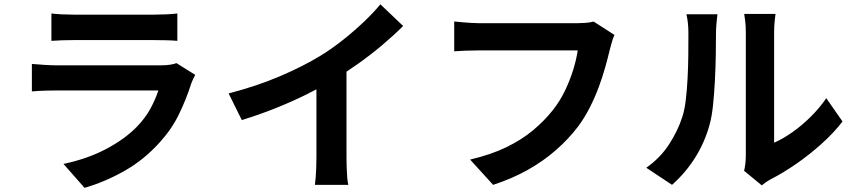

<svg xmlns="http://www.w3.org/2000/svg" viewBox="-20 -831 4040 909"><path d="M223.4 -767.2Q244 -764.5 273 -763.1Q302.1 -761.7 327.3 -761.7Q345.7 -761.7 385.2 -761.7Q424.7 -761.7 473.2 -761.7Q521.7 -761.7 569.9 -761.7Q618.1 -761.7 656.2 -761.7Q694.3 -761.7 711.5 -761.7Q735.3 -761.7 767.1 -763.1Q799 -764.5 819.6 -767.2V-637.6Q799.7 -639.6 768.6 -640.4Q737.4 -641.2 709.8 -641.2Q693.5 -641.2 655.3 -641.2Q617 -641.2 568.5 -641.2Q520 -641.2 471.5 -641.2Q423 -641.2 384.2 -641.2Q345.4 -641.2 327.3 -641.2Q303.1 -641.2 274.3 -640.3Q245.5 -639.4 223.4 -637.6ZM904.3 -476.6Q899.1 -467.2 893.5 -455.2Q887.9 -443.1 885.3 -435.2Q862.3 -362.6 827.9 -291.3Q793.4 -220.1 737.4 -158.3Q661.9 -74.2 569 -21.7Q476 30.8 380.2 58.3L280.6 -54.9Q393.6 -78.8 481.7 -125.2Q569.9 -171.5 627.4 -230.3Q667.5 -271.3 692 -316.4Q716.4 -361.6 729.7 -402.8Q718.9 -402.8 692.1 -402.8Q665.3 -402.8 627.7 -402.8Q590.2 -402.8 547 -402.8Q503.9 -402.8 458.8 -402.8Q413.8 -402.8 373.1 -402.8Q332.4 -402.8 299.6 -402.8Q266.9 -402.8 247.4 -402.8Q228.8 -402.8 195.7 -401.9Q162.5 -401 130.9 -398.3V-528.3Q163.3 -525.5 193.7 -523.6Q224.1 -521.7 247.4 -521.7Q262.2 -521.7 292.5 -521.7Q322.8 -521.7 363 -521.7Q403.2 -521.7 448.7 -521.7Q494.2 -521.7 539.8 -521.7Q585.3 -521.7 625.9 -521.7Q666.5 -521.7 696.7 -521.7Q726.8 -521.7 741.6 -521.7Q766.5 -521.7 785.5 -524.7Q804.6 -527.6 815.3 -532.2Z M1062.4 -388.6Q1196.8 -423.6 1306.2 -470.4Q1415.6 -517.1 1499.2 -568.3Q1550.9 -600 1603.2 -641.5Q1655.6 -682.9 1702.1 -727.1Q1748.7 -771.3 1780.8 -810.6L1888.7 -708Q1843.2 -662.7 1788.8 -616.8Q1734.4 -571 1675.4 -529.2Q1616.5 -487.4 1557.7 -451.8Q1500.8 -418.5 1430.4 -383.6Q1360.1 -348.8 1281.8 -317.6Q1203.5 -286.5 1124.7 -262.7ZM1478.1 -503.5 1620.4 -537.1V-86.8Q1620.4 -64.8 1621.3 -39Q1622.2 -13.1 1623.9 9.4Q1625.7 31.8 1629.1 44.3H1470.9Q1472.7 31.8 1474.5 9.4Q1476.3 -13.1 1477.2 -39Q1478.1 -64.8 1478.1 -86.8Z M2889.2 -665.6Q2882.3 -651.5 2876.9 -632.1Q2871.5 -612.7 2867.1 -596.3Q2858.6 -559.8 2845.8 -514.1Q2833.1 -468.4 2814.9 -419.2Q2796.7 -370.1 2772.3 -322Q2747.9 -273.9 2716.8 -231.9Q2671.6 -172.6 2611.9 -120.3Q2552.3 -68 2478.1 -26.4Q2403.9 15.2 2314.6 44.2L2205.7 -75.5Q2305.4 -99.1 2377.8 -134.3Q2450.3 -169.6 2504 -214.5Q2557.7 -259.4 2597.6 -310Q2630.9 -352 2654.6 -401.2Q2678.2 -450.4 2693.6 -500Q2708.9 -549.5 2715.1 -592.4Q2700.3 -592.4 2665.5 -592.4Q2630.7 -592.4 2584.5 -592.4Q2538.2 -592.4 2487.6 -592.4Q2437.1 -592.4 2389.9 -592.4Q2342.7 -592.4 2305.3 -592.4Q2267.9 -592.4 2249.4 -592.4Q2215 -592.4 2182.6 -591.1Q2150.1 -589.8 2130.4 -588.1V-729.4Q2145.7 -727.6 2167.1 -725.7Q2188.4 -723.8 2211 -722.5Q2233.6 -721.2 2249.6 -721.2Q2265.4 -721.2 2295.3 -721.2Q2325.3 -721.2 2364 -721.2Q2402.7 -721.2 2445.3 -721.2Q2488 -721.2 2530.2 -721.2Q2572.4 -721.2 2609.4 -721.2Q2646.5 -721.2 2673.6 -721.2Q2700.7 -721.2 2712.4 -721.2Q2727.4 -721.2 2749.1 -722.5Q2770.8 -723.8 2790.5 -728.9Z M3502.9 -22.3Q3506.4 -36.8 3508.7 -56.2Q3511 -75.5 3511 -95.7Q3511 -106.8 3511 -139.8Q3511 -172.9 3511 -219.9Q3511 -267 3511 -321.7Q3511 -376.5 3511 -432.1Q3511 -487.8 3511 -537.2Q3511 -586.5 3511 -624.1Q3511 -661.7 3511 -678.7Q3511 -712.6 3507.3 -737.6Q3503.5 -762.7 3503.3 -764.9H3651.6Q3651.4 -762.7 3648.2 -737.2Q3645 -711.8 3645 -677.9Q3645 -660.9 3645 -627.5Q3645 -594 3645 -550.3Q3645 -506.5 3645 -457.7Q3645 -408.9 3645 -361.2Q3645 -313.6 3645 -271.5Q3645 -229.5 3645 -199Q3645 -168.6 3645 -155.3Q3686 -173.3 3730.1 -204.2Q3774.2 -235 3816.4 -276.4Q3858.6 -317.7 3892 -366.1L3968.8 -255.9Q3927.7 -202.2 3869.5 -150Q3811.3 -97.8 3748.9 -54.7Q3686.5 -11.7 3629.7 17.3Q3613.6 26 3603.6 33.6Q3593.6 41.2 3586.5 46.6ZM3039.7 -36.8Q3106 -83.2 3147.8 -147.9Q3189.6 -212.5 3209.9 -276.4Q3220.9 -308.7 3226.7 -357.1Q3232.4 -405.5 3235.3 -461Q3238.2 -516.5 3238.7 -571.4Q3239.2 -626.3 3239.2 -671.5Q3239.2 -701.9 3236.6 -723.5Q3234 -745.1 3229.7 -763.5H3376.7Q3376.5 -761.6 3374.8 -747.5Q3373.1 -733.4 3371.5 -713.6Q3369.8 -693.8 3369.8 -673.1Q3369.8 -628.6 3368.8 -570.4Q3367.8 -512.2 3364.7 -451.1Q3361.6 -390 3356 -335.3Q3350.3 -280.7 3340.1 -243Q3317.3 -158.4 3271.6 -85.5Q3225.9 -12.6 3161.6 44Z"/></svg>

Font: Shanggu Sans SC VF
Style: Regular
Weight: 250
Designer: GuiWonder
Version: Version 1.021